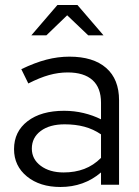

<svg xmlns="http://www.w3.org/2000/svg" viewBox="-20 -737 556 766"><path d="M221 9Q139 9 87.5 -33Q36 -75 36 -142Q36 -212 90 -253.5Q144 -295 236 -295Q276 -295 313.5 -286Q351 -277 383 -261V-327Q383 -387 349 -417.5Q315 -448 250 -448Q213 -448 175.5 -437.5Q138 -427 93 -404L65 -461Q119 -487 165 -499Q211 -511 257 -511Q352 -511 403.5 -466Q455 -421 455 -337V0H383V-49Q349 -20 308.5 -5.5Q268 9 221 9ZM107 -144Q107 -102 142.5 -75.5Q178 -49 234 -49Q279 -49 316 -63Q353 -77 383 -107V-201Q352 -222 316.5 -231.5Q281 -241 238 -241Q178 -241 142.5 -214.5Q107 -188 107 -144ZM332 -596 248 -676 165 -596H105L209 -717H289L393 -596Z"/></svg>

Font: Red Hat Display
Style: Regular
Weight: 400
Designer: Pentagram / MCKL
Foundry: Pentagram / MCKL
Version: Version 1.003; Red Hat Display